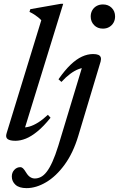

<svg xmlns="http://www.w3.org/2000/svg" viewBox="-20 -734 629 1016"><path d="M198.5 -627Q190 -636 180.8 -643.2Q171.5 -650.5 160.8 -657.5Q150 -664.5 136 -671L140.5 -685.5L302.5 -714H314.5L106.5 -40L95 -60Q113.5 -58 135.5 -64.2Q157.5 -70.5 182.2 -86Q207 -101.5 233.5 -126.5L247.5 -111Q211 -65.5 178.2 -38.8Q145.5 -12 116.8 -0.5Q88 11 61.5 11Q32.5 11 20.2 1.8Q8 -7.5 15 -29ZM460 -646.5Q460 -665 468.2 -679.5Q476.5 -694 491 -702.2Q505.5 -710.5 525 -710.5Q553 -710.5 571 -692.5Q589 -674.5 589 -647Q589 -628.5 580.8 -614Q572.5 -599.5 558 -591Q543.5 -582.5 524.5 -582.5Q496 -582.5 478 -601Q460 -619.5 460 -646.5ZM394 -14Q367 75.5 322.2 137Q277.5 198.5 224.5 230Q171.5 261.5 120.5 261.5Q81.5 261.5 62 243.8Q42.5 226 42.5 200Q42.5 179 55.8 164.8Q69 150.5 88 150.5Q95 150.5 101.8 156.8Q108.5 163 118.5 179.5Q128.5 196 140 203.2Q151.5 210.5 164 210.5Q180.5 210.5 196.2 202.5Q212 194.5 227 175.2Q242 156 257.2 122.5Q272.5 89 288.5 37.5L418.5 -392L436.5 -376Q418 -376.5 396.5 -368.5Q375 -360.5 352 -343.5Q329 -326.5 305 -300.5L289.5 -314.5Q323 -362.5 353.8 -391.8Q384.5 -421 414 -434.5Q443.5 -448 472.5 -448Q490 -448 500 -443.8Q510 -439.5 513 -430.8Q516 -422 512.5 -408.5Z"/></svg>

Font: Newsreader 24pt Medium
Style: Italic
Weight: 500
Italic angle: -17°
Designer: Hugues Gentile
Foundry: Production Type
Version: Version 1.003